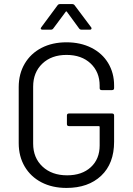

<svg xmlns="http://www.w3.org/2000/svg" viewBox="-20 -916 653 944"><path d="M72 -212V-488Q72 -553 101.5 -603Q131 -653 184 -680.5Q237 -708 307 -708Q376 -708 429.5 -681Q483 -654 512 -605.5Q541 -557 541 -496V-483Q541 -473 531 -473H480Q470 -473 470 -483V-495Q470 -562 425.5 -604Q381 -646 307 -646Q233 -646 188 -603Q143 -560 143 -490V-210Q143 -140 189 -97Q235 -54 310 -54Q383 -54 426.5 -94Q470 -134 470 -201V-292Q470 -296 466 -296H319Q309 -296 309 -306V-348Q309 -358 319 -358H531Q541 -358 541 -348V-219Q541 -112 477.5 -52Q414 8 307 8Q237 8 184 -19.5Q131 -47 101.5 -97Q72 -147 72 -212ZM183 -782 263 -890Q267 -896 276 -896H334Q343 -896 347 -890L428 -782Q430 -780 430 -776Q430 -774 428 -772Q426 -770 422 -770H382Q373 -770 369 -776L309 -858Q308 -860 306 -860Q304 -860 303 -858L242 -776Q238 -770 229 -770H189Q183 -770 181 -773.5Q179 -777 183 -782Z"/></svg>

Font: Barlow
Style: Regular
Weight: 400
Designer: Jeremy Tribby
Foundry: Tribby Type
Version: Version 1.408;December 10, 2018;FontCreator 11.5.0.2430 64-b